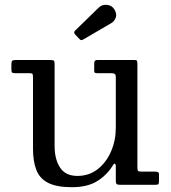

<svg xmlns="http://www.w3.org/2000/svg" viewBox="-20 -770 712 800"><path d="M117.5 -151C117.5 -115.3 122.2 -85.6 131.5 -61.8C140.8 -37.9 157.2 -20 180.8 -8C204.2 4 237.2 10 279.5 10C323.2 10 358.6 1.4 385.8 -15.8C412.9 -32.9 434.5 -54.8 450.5 -81.5C454.2 -87.5 457.1 -89.5 459.2 -87.5C461.4 -85.5 462.5 -82.8 462.5 -79.5V-19C462.5 -11.3 463.5 -6.2 465.5 -3.8C467.5 -1.2 472.2 0 479.5 0H628.5C635.2 0 639.2 -1.2 640.5 -3.5C641.8 -5.8 642.5 -10.3 642.5 -17V-43C642.5 -48.3 640.8 -51.7 637.5 -53C634.2 -54.3 630.2 -55 625.5 -55H569.5C561.8 -55 557.1 -56 555.2 -58C553.4 -60 552.5 -64.7 552.5 -72V-505C552.5 -510.7 551.8 -514.6 550.5 -516.8C549.2 -518.9 545.8 -520 540.5 -520H384.5C376.5 -520 372.5 -515.3 372.5 -506V-474.5C372.5 -470.2 373.8 -467.5 376.2 -466.5C378.8 -465.5 382.2 -465 386.5 -465H441.5C448.8 -465 454.2 -464.2 457.5 -462.5C460.8 -460.8 462.5 -456 462.5 -448V-237C462.5 -202.7 456 -170.2 443 -139.8C430 -109.2 411.5 -84.5 387.5 -65.5C363.5 -46.5 335.2 -37 302.5 -37C269.5 -37 245.4 -48.6 230.2 -71.8C215.1 -94.9 207.5 -125 207.5 -162V-504.5C207.5 -511.8 206.2 -516.2 203.8 -517.8C201.2 -519.2 196.2 -520 188.5 -520H45.5C38.2 -520 33.3 -518.9 31 -516.8C28.7 -514.6 27.5 -509.7 27.5 -502V-479C27.5 -472.3 28.8 -468.3 31.5 -467C34.2 -465.7 38.8 -465 45.5 -465H104.5C110.5 -465 114.2 -463.8 115.5 -461.5C116.8 -459.2 117.5 -454.8 117.5 -448.5ZM310 -608.5C313.7 -604.5 316.8 -602.6 319.2 -602.8C321.8 -602.9 325.2 -604.3 329.5 -607L443.5 -673.5C452.2 -678.5 458.4 -686.1 462.2 -696.2C466.1 -706.4 464.3 -717.7 457 -730C450.3 -741.7 440 -748.2 426 -749.8C412 -751.2 400.3 -747.3 391 -738L293 -642.5C287.7 -637.5 287.7 -632.2 293 -626.5Z"/></svg>

Font: Besley*
Style: Regular
Weight: 400
Designer: Owen Earl
Foundry: indestructible type*
Version: Version 3.000; ttfautohint (v1.8.3)